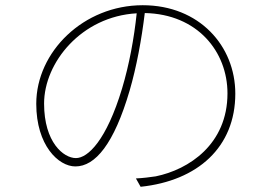

<svg xmlns="http://www.w3.org/2000/svg" viewBox="-20 -709 1040 736"><path d="M448 -370C388 -171 317 -103 271 -103C224 -103 149 -163 149 -312C149 -469 292 -646 504 -658C494 -562 475 -460 448 -370ZM519 7C738 -16 882 -145 882 -350C882 -533 744 -689 527 -689C301 -689 119 -511 119 -311C119 -152 204 -71 269 -71C345 -71 417 -157 477 -362C503 -451 523 -559 535 -659C737 -655 852 -511 852 -351C852 -156 704 -59 577 -33C557 -30 526 -26 501 -25Z"/></svg>

Font: Noto Sans Japanese Thin
Style: Regular
Weight: 100
Designer: Ryoko NISHIZUKA (kana & ideographs); Paul D. Hunt (Latin, Greek & Cyrillic); Wenlong ZHANG (bopomofo); Sandoll Communica
Foundry: Adobe Systems Incorporated
Version: Version 1.000;PS 1;hotconv 1.0.78;makeotf.lib2.5.61930